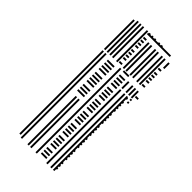

<svg xmlns="http://www.w3.org/2000/svg" viewBox="-220 -752 809 809"><g transform="rotate(45 184.0 -348.0)"><path d="M76 -8H68V-504H76ZM92 0H84V-504H92ZM132 0H124V-288H132ZM148 0H140V-288H148ZM152 -308H112V-316H152ZM152 -324H112V-332H152ZM152 -340H112V-348H152ZM152 -364H112V-372H152ZM152 -380H112V-388H152ZM152 -396H112V-404H152ZM152 -412H112V-420H152ZM152 -436H112V-444H152ZM152 -452H112V-460H152ZM152 -468H112V-476H152ZM152 -484H112V-492H152ZM180 0H172V-504H180ZM224 -12H192V-20H224ZM224 -28H192V-36H224ZM224 -44H192V-52H224ZM224 -68H192V-76H224ZM224 -84H192V-92H224ZM224 -100H192V-108H224ZM224 -116H192V-124H224ZM224 -140H192V-148H224ZM224 -156H192V-164H224ZM224 -172H192V-180H224ZM224 -188H192V-196H224ZM224 -212H192V-220H224ZM224 -228H192V-236H224ZM224 -244H192V-252H224ZM224 -260H192V-268H224ZM224 -284H192V-292H224ZM224 -300H192V-308H224ZM224 -316H192V-324H224ZM224 -332H192V-340H224ZM224 -356H192V-364H224ZM224 -372H192V-380H224ZM224 -388H192V-396H224ZM224 -404H192V-412H224ZM224 -428H192V-436H224ZM224 -444H192V-452H224ZM224 -460H192V-468H224ZM224 -476H192V-484H224ZM224 -500H192V-508H224ZM244 0H236V-440H244ZM268 0H260V-440H268ZM284 0H276V-440H284ZM288 -12H280V-20H288ZM288 -28H280V-36H288ZM288 -44H280V-52H288ZM288 -68H280V-76H288ZM288 -84H280V-92H288ZM288 -100H280V-108H288ZM288 -116H280V-124H288ZM288 -140H280V-148H288ZM288 -156H280V-164H288ZM288 -172H280V-180H288ZM288 -188H280V-196H288ZM288 -212H280V-220H288ZM288 -228H280V-236H288ZM288 -244H280V-252H288ZM288 -260H280V-268H288ZM288 -284H280V-292H288ZM288 -300H280V-308H288ZM288 -316H280V-324H288ZM288 -332H280V-340H288ZM288 -356H280V-364H288ZM288 -372H280V-380H288ZM288 -388H280V-396H288ZM288 -404H280V-412H288ZM288 -428H280V-436H288ZM304 -420H296V-428H304ZM304 -436H296V-444H304ZM244 -448H236V-488H244ZM268 -448H260V-488H268ZM284 -448H276V-488H284ZM300 -448H292V-488H300ZM320 -460H304V-468H320ZM76 -512H68V-688H76ZM92 -512H84V-688H92ZM108 -512H100V-688H108ZM124 -512H116V-688H124ZM148 -512H140V-688H148ZM168 -516H152V-524H168ZM168 -540H152V-548H168ZM168 -556H152V-564H168ZM168 -572H152V-580H168ZM168 -588H152V-596H168ZM168 -612H152V-620H168ZM168 -628H152V-636H168ZM168 -644H152V-652H168ZM168 -660H152V-668H168ZM168 -684H152V-692H168ZM188 -512H180V-664H188ZM204 -512H196V-664H204ZM228 -512H220V-664H228ZM244 -512H236V-664H244ZM248 -684H168V-692H248ZM268 -512H260V-632H268ZM284 -512H276V-632H284ZM304 -516H288V-524H304ZM304 -540H288V-548H304ZM304 -556H288V-564H304ZM304 -572H288V-580H304ZM304 -588H288V-596H304ZM304 -612H288V-620H304ZM268 -632H260V-664H268ZM284 -632H276V-664H284ZM308 -632H300V-664H308ZM288 -684H248V-692H288ZM92 -688H84V-696H92ZM108 -688H100V-696H108ZM124 -688H116V-696H124ZM148 -688H140V-696H148ZM164 -688H156V-696H164ZM180 -688H172V-696H180ZM196 -688H188V-696H196ZM220 -688H212V-696H220ZM236 -688H228V-696H236Z"/></g></svg>

Font: Rubik Lines
Style: Regular
Weight: 400
Designer: Hubert and Fischer, NaN
Foundry: Hubert and Fischer, NaN
Version: Version 2.201